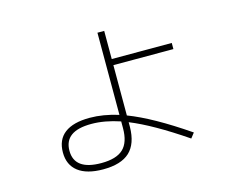

<svg xmlns="http://www.w3.org/2000/svg" viewBox="-84 -716 1033 830"><g transform="rotate(-15 432.0 -301.5)"><path d="M132.8 -127.9Q132.8 -185.1 170.9 -214.1Q209 -243.2 283.2 -243.2Q343.3 -243.2 411.1 -222.2V-589.8H441.4V-463.9H710V-436.5H441.4V-211.4Q547.9 -170.9 702.1 -65.4L684.6 -43Q540.5 -141.1 441.4 -181.2V-160.2Q440.4 -85 401.9 -48.8Q363.3 -12.7 283.2 -12.7Q210 -12.7 171.4 -42.5Q132.8 -72.3 132.8 -127.9ZM282.2 -41Q349.6 -41 380.4 -70.1Q411.1 -99.1 411.1 -163.1V-192.9Q342.8 -215.8 283.2 -215.8Q222.2 -215.8 192.1 -193.8Q162.1 -171.9 162.1 -127.9Q162.1 -41 282.2 -41Z"/></g></svg>

Font: Pretendard GOV Thin
Style: Regular
Weight: 100
Designer: Base glyphs from Inter by Rasmus Andersson; Hangeul glyphs from Noto Sans CJK(Source Han Sans) by Jang Soo-young and Kan
Foundry: Kil Hyung-jin
Version: Version 1.309